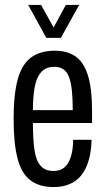

<svg xmlns="http://www.w3.org/2000/svg" viewBox="-20 -744 427 776"><path d="M197 12Q138 12 102 -16Q66 -44 50.5 -105Q35 -166 35 -263Q35 -364 52 -424.5Q69 -485 106 -512Q143 -539 202 -539Q251 -539 284.5 -516.5Q318 -494 335 -440.5Q352 -387 352 -294V-247H113Q113 -180 119.5 -137Q126 -94 144.5 -73.5Q163 -53 196 -53Q214 -53 228 -59.5Q242 -66 252.5 -81Q263 -96 269 -120Q275 -144 276 -179H350Q349 -132 338.5 -96Q328 -60 309 -36Q290 -12 261.5 0Q233 12 197 12ZM113 -299H274Q274 -346 270.5 -378.5Q267 -411 259 -432.5Q251 -454 236 -464Q221 -474 199 -474Q165 -474 146 -452Q127 -430 120 -391Q113 -352 113 -299ZM94 -724H146L214 -602H180L246 -724H300L226 -591H167Z"/></svg>

Font: Archivo ExtraCondensed
Style: Regular
Weight: 400
Width: 2
Designer: Hector Gatti
Foundry: Omnibus-Type
Version: Version 2.001